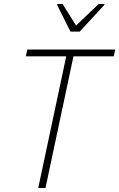

<svg xmlns="http://www.w3.org/2000/svg" viewBox="-20 -934 593 954"><path d="M170 0 309 -654H108L116 -688H553L545 -654H345L206 0ZM330 -777 264 -909 265 -914H291L358 -807L470 -914H499L498 -909L376 -777Z"/></svg>

Font: Saira Semi Condensed Thin
Style: Italic
Weight: 100
Width: 4
Italic angle: -12°
Designer: Hector Gatti with collaboration of the Omnibus-Type team
Foundry: Omnibus-Type
Version: Version 1.001; ttfautohint (v1.8)